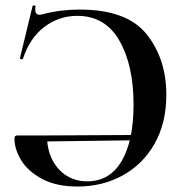

<svg xmlns="http://www.w3.org/2000/svg" viewBox="-20 -671 679 703"><path d="M33 -163Q33 -170 35.5 -172.5Q38 -175 44 -175H152Q152 -125 171 -87Q190 -49 223.5 -28Q257 -7 299 -7Q382 -7 425.5 -81.5Q469 -156 469 -288Q469 -432 417 -522.5Q365 -613 263 -613Q196 -613 142.5 -572.5Q89 -532 64 -456Q64 -454 60 -454Q57 -454 54.5 -455.5Q52 -457 53 -458L99 -648Q100 -652 105.5 -651Q111 -650 110 -647Q109 -643 109 -636Q109 -617 125 -617Q129 -617 137 -619Q201 -636 271 -636Q445 -636 517 -545.5Q589 -455 589 -324Q589 -220 545.5 -144Q502 -68 428 -28Q354 12 264 12Q186 12 134 -16Q82 -44 57.5 -84.5Q33 -125 33 -163ZM520 -158 140 -153V-175L519 -177Z"/></svg>

Font: Cormorant Garamond
Style: Bold
Weight: 700
Designer: Christian Thalmann (Catharsis Fonts)
Foundry: Catharsis Fonts
Version: Version 4.000